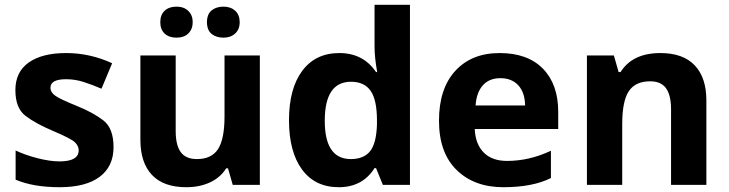

<svg xmlns="http://www.w3.org/2000/svg" viewBox="-20 -780 3075 810"><path d="M45.9 -22V-145Q87.4 -125.5 139.4 -112.3Q191.4 -99.1 231 -99.1Q312 -99.1 312 -146Q312 -163.6 296.6 -179.2Q281.2 -194.8 206.1 -226.6Q130.9 -258.3 87.9 -291Q44.9 -323.7 44.9 -399.9Q44.9 -476.6 101.3 -516.4Q157.7 -556.2 258.8 -556.2Q359.9 -556.2 453.1 -513.2L408.2 -405.8Q367.2 -423.3 331.5 -434.6Q295.9 -445.8 258.8 -445.8Q192.9 -445.8 192.9 -410.2Q192.9 -390.1 214.1 -375.5Q235.4 -360.8 303.2 -333.5Q371.1 -306.2 415 -272.9Q459 -239.7 459 -159.2Q459 -78.1 400.6 -34.2Q342.3 9.8 231.4 9.8Q120.6 9.8 45.9 -22Z M766.1 9.8Q669.9 9.8 621.1 -42Q572.3 -93.8 572.3 -189.9V-545.9H721.2V-227.1Q721.2 -168 742.2 -138.7Q763.2 -109.4 809.1 -108.9Q871.6 -108.4 899.4 -150.4Q927.2 -192.4 927.2 -289.1V-545.9H1076.2V0H961.9L941.9 -69.8H934.1Q910.2 -31.2 866.2 -10.7Q822.3 9.8 766.1 9.8ZM853 -686.5Q853.5 -720.7 873 -736.3Q892.6 -752 922.9 -752Q953.1 -752 972.7 -734.4Q991.2 -716.8 991.2 -686.5Q991.2 -656.2 972.2 -638.7Q953.1 -621.1 922.9 -621.1Q892.6 -621.1 873 -636.7Q853.5 -652.3 853 -686.5ZM774.4 -638.7Q755.9 -621.1 724.6 -621.1Q693.4 -621.1 674.8 -638.2Q656.2 -655.3 656.2 -686.5Q656.2 -717.8 674.8 -734.9Q693.4 -752 724.6 -752Q755.9 -752 774.4 -733.9Q793 -715.8 793 -686.5Q793 -657.2 774.4 -638.7Z M1460.9 -435.1Q1350.6 -435.1 1350.1 -272Q1349.6 -108.9 1460 -108.9Q1514.6 -108.9 1541.3 -142.1Q1567.9 -175.3 1570.3 -254.9V-271Q1570.3 -358.9 1543.5 -397Q1516.6 -435.1 1460.9 -435.1ZM1566.4 -476.1H1571.3Q1560.1 -537.1 1560.1 -585V-759.8H1709.5V0H1595.2L1566.4 -70.8H1560.1Q1509.3 9.8 1409.2 9.8Q1309.1 9.8 1254.2 -64.9Q1199.2 -139.6 1199.2 -272.9Q1199.2 -406.2 1255.1 -481.2Q1311 -556.2 1411.6 -556.2Q1512.2 -556.2 1566.4 -476.1Z M2335 -308.1V-235.8H1982.9Q1985.4 -172.4 2020.5 -136.7Q2055.7 -101.1 2119.1 -101.1Q2212.9 -101.1 2304.2 -144V-28.8Q2226.6 9.8 2103.5 9.8Q1980.5 9.8 1906.2 -63Q1832 -135.7 1832 -271Q1832 -406.2 1900.9 -481.2Q1969.7 -556.2 2087.9 -556.2Q2206.1 -556.2 2270.5 -490.2Q2335 -424.3 2335 -308.1ZM1986.3 -335H2195.3Q2194.3 -390.1 2166.5 -420.2Q2138.7 -450.2 2091.3 -450.2Q2043.9 -450.2 2017.1 -420.2Q1990.2 -390.1 1986.3 -335Z M2766.1 -556.2Q2861.3 -556.2 2910.6 -504.6Q2960 -453.1 2960 -356V0H2811V-318.8Q2811 -377.9 2790 -407.5Q2769 -437 2723.1 -437Q2660.6 -437 2632.8 -395.3Q2605 -353.5 2605 -256.8V0H2456.1V-545.9H2569.8L2589.8 -476.1H2598.1Q2648.4 -556.2 2766.1 -556.2Z"/></svg>

Font: OpenSans-Bold
Style: Bold
Weight: 700
Foundry: Ascender Corporation
Version: Version 1.10